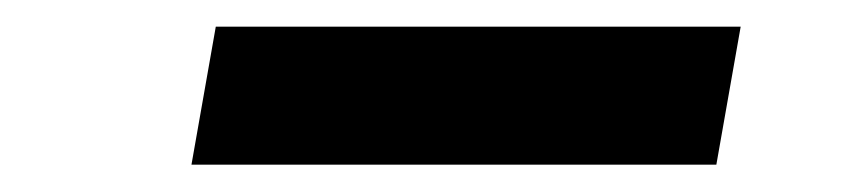

<svg xmlns="http://www.w3.org/2000/svg" viewBox="-20 -384 627 142"><path d="M509.8 -262.2 527.8 -364.3H139.6L121.6 -262.2Z"/></svg>

Font: Roboto Mono SemiBold
Style: Italic
Weight: 600
Italic angle: -10°
Monospace: yes
Designer: Google
Version: Version 3.000